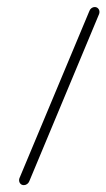

<svg xmlns="http://www.w3.org/2000/svg" viewBox="-20 -539 310 559"><path d="M35.6 -14.4Q35.6 -17.8 36.7 -20.4L240.4 -507.4Q242.2 -512.2 246.5 -515.4Q250.7 -518.5 255.6 -518.5Q261.9 -518.5 265.7 -514.3Q269.6 -510 269.6 -504.1Q269.6 -501.1 268.5 -498.1L65.2 -11.1Q63.3 -6.3 58.9 -3.1Q54.4 0 49.6 0Q43 0 39.3 -4.3Q35.6 -8.5 35.6 -14.4Z"/></svg>

Font: 26F Galaxy Sans Ultra Light
Style: Italic
Weight: 200
Italic angle: -5°
Designer: C₂₉H₂₅N₃O₅
Version: Version 1.200